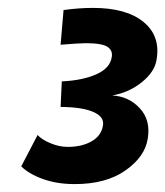

<svg xmlns="http://www.w3.org/2000/svg" viewBox="-20 -762 414 481"><path d="M139.2 -736.8Q177.2 -742.2 212.9 -742.2Q296.9 -742.2 339.8 -706.8Q382.8 -671.4 372.1 -611.8Q367.7 -582.5 335.7 -556.4Q303.7 -530.3 261.2 -522.9Q302.7 -520.5 330.3 -490.7Q357.9 -460.9 350.1 -414.1Q342.8 -369.1 294.2 -335Q245.6 -300.8 167 -300.8Q123.5 -300.8 88.4 -313.2Q53.2 -325.7 33.2 -345.2L74.2 -423.8Q84 -412.6 106.2 -403.3Q128.4 -394 149.9 -394Q184.6 -394 209 -407.7Q233.4 -421.4 237.8 -446.8Q242.2 -468.8 214.6 -481.2Q187 -493.7 131.8 -494.1L134.8 -558.1Q186.5 -560.5 220.9 -575.7Q255.4 -590.8 259.8 -618.2Q263.2 -635.3 249.5 -644.5Q235.8 -653.8 194.8 -653.8Q177.7 -653.8 131.8 -649.9Z"/></svg>

Font: Stilu SemiBold
Style: Italic
Weight: 600
Italic angle: -10°
Designer: Genilson Lima Santos
Foundry: Genilson Lima Santos
Version: Version 1.200;PS 001.200;hotconv 1.0.88;makeotf.lib2.5.64775